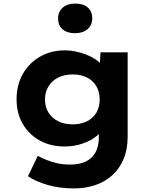

<svg xmlns="http://www.w3.org/2000/svg" viewBox="-20 -823 852 1073"><path d="M393.2 230Q314 230 246.4 210.6Q178.8 191.1 136.5 161.8L191.3 47.7Q213.4 60.1 240.7 71.2Q268 82.4 301 89.5Q333.9 96.7 372.5 96.7Q423.9 96.7 459.3 79.8Q494.7 63 513.6 28.6Q532.4 -5.8 532.4 -56.1V-129L562.9 -123.8Q555.2 -92 523 -65Q490.8 -37.9 442.9 -21.1Q394.9 -4.4 340.8 -4.4Q262.1 -4.4 201.9 -37.8Q141.7 -71.3 107.1 -130.5Q72.6 -189.7 72.6 -268.2Q72.6 -348.3 107.6 -409.8Q142.7 -471.3 203.8 -506.5Q264.9 -541.7 344.6 -541.7Q371.6 -541.7 401.6 -535.6Q431.5 -529.5 459.9 -518.7Q488.4 -507.9 511.8 -492.5Q535.2 -477.1 550.4 -458.6Q565.6 -440.1 568.2 -419.2L535.3 -410.6L541.6 -530.7H693.4V-59.5Q693.4 11.8 670.8 65.6Q648.1 119.4 607.8 156.1Q567.5 192.9 512.4 211.4Q457.2 230 393.2 230ZM386.8 -128.1Q432.4 -128.1 466.5 -145.3Q500.5 -162.6 518.7 -193.7Q537 -224.8 537 -267Q537 -309.3 518.5 -340.9Q500.1 -372.5 466.2 -389.7Q432.4 -407 386.8 -407Q339.5 -407 305 -389.5Q270.5 -372 251 -340.4Q231.5 -308.8 231.5 -267Q231.5 -225.2 251 -193.9Q270.5 -162.6 305 -145.3Q339.5 -128.1 386.8 -128.1ZM400.1 -637.5Q355 -637.5 329.8 -659.1Q304.6 -680.7 304.6 -720.3Q304.6 -756.8 330.3 -780Q356 -803.1 400.1 -803.1Q445.1 -803.1 470.3 -781.5Q495.5 -759.9 495.5 -720.3Q495.5 -683.9 469.8 -660.7Q444.1 -637.5 400.1 -637.5Z"/></svg>

Font: Lexend Exa
Style: Regular
Weight: 400
Designer: Bonnie Shaver-Troup, Thomas Jockin
Foundry: Lexend
Version: Version 1.007